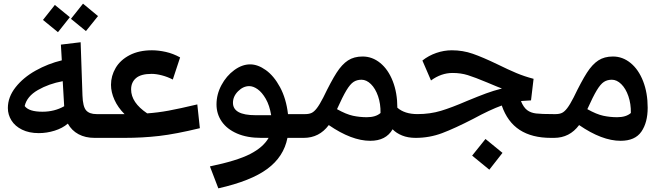

<svg xmlns="http://www.w3.org/2000/svg" viewBox="-20 -754 3614 1050"><path d="M538 -56 518 0H497Q447 0 409.5 -20Q372 -40 351 -78Q322 -53 279 -39.5Q236 -26 192 -26Q139 -26 100.5 -45Q62 -64 42.5 -95.5Q23 -127 23 -163Q23 -223 65 -276.5Q107 -330 175 -368Q243 -406 318 -424L313 -510L421 -523L431 -232Q433 -171 451 -150.5Q469 -130 508 -130H528ZM212 -143Q278 -143 331 -173L323 -310Q247 -296 187 -261.5Q127 -227 115 -174Q138 -143 212 -143ZM368 -651 434 -734 516 -666 450 -584ZM215 -645 280 -727 362 -660 297 -578Z M1073 -53Q941 -21 850.5 -10.5Q760 0 660 0H518L498 -56L528 -130H636H661Q625 -166 606 -208Q587 -250 587 -290Q587 -339 612.5 -382.5Q638 -426 689 -452.5Q740 -479 811 -479Q847 -479 887 -470Q927 -461 965 -440L925 -319Q896 -334 865 -342Q834 -350 809 -350Q751 -350 724 -327Q697 -304 697 -265Q697 -193 785 -134Q843 -138 902.5 -149Q962 -160 1059 -183Z M1624 0H1552Q1532 103 1442 169.5Q1352 236 1174 276L1128 156Q1277 125 1348.5 88Q1420 51 1449 0H1408Q1331 0 1276 -24Q1221 -48 1192.5 -89.5Q1164 -131 1164 -183Q1164 -238 1191 -288.5Q1218 -339 1261 -370.5Q1304 -402 1348 -402Q1390 -402 1434 -370.5Q1478 -339 1511.5 -277Q1545 -215 1555 -130H1634L1644 -57ZM1463 -124Q1454 -178 1433.5 -213.5Q1413 -249 1389 -266Q1365 -283 1343 -283Q1310 -283 1282 -255Q1254 -227 1254 -192Q1254 -124 1377 -124Z M2273 -59 2253 0Q2211 0 2179 -13Q2147 -26 2127 -47Q2091 16 2005 16Q1903 16 1778 -70Q1726 0 1641 0H1624L1604 -56L1634 -130H1650Q1670 -130 1684 -136.5Q1698 -143 1713 -162.5Q1728 -182 1748 -221Q1791 -310 1820.5 -356Q1850 -402 1883 -423.5Q1916 -445 1963 -445Q2016 -445 2059.5 -409.5Q2103 -374 2128 -310Q2153 -246 2153 -165Q2193 -130 2263 -130ZM1957 -318Q1932 -318 1913.5 -306Q1895 -294 1874.5 -260Q1854 -226 1823 -157Q1873 -129 1910 -121Q1947 -113 1986 -113Q2035 -113 2061 -136Q2062 -186 2047.5 -228Q2033 -270 2008.5 -294Q1984 -318 1957 -318Z M3013 -56 2993 0Q2889 0 2822 -43.5Q2755 -87 2724 -177Q2660 -154 2568 -104Q2467 -52 2398 -26Q2329 0 2253 0L2233 -57L2263 -130Q2332 -130 2391.5 -148Q2451 -166 2534 -202Q2597 -228 2637.5 -243Q2678 -258 2725 -270Q2710 -275 2644 -303Q2577 -331 2538.5 -343Q2500 -355 2455 -355Q2393 -355 2337 -314L2290 -423Q2324 -450 2366 -464.5Q2408 -479 2451 -479Q2511 -479 2565.5 -460Q2620 -441 2699 -403Q2760 -373 2804 -354.5Q2848 -336 2898 -323L2884 -205L2836 -202Q2831 -202 2829 -201Q2843 -167 2862.5 -152Q2882 -137 2911.5 -133.5Q2941 -130 3004 -130ZM2562 97 2635 6 2728 82 2656 174Z M3522 -165Q3522 -84 3487.5 -34Q3453 16 3374 16Q3272 16 3147 -70Q3095 0 3010 0H2993L2973 -56L3003 -130H3019Q3039 -130 3053 -136.5Q3067 -143 3082 -162.5Q3097 -182 3117 -221Q3160 -310 3189.5 -356Q3219 -402 3252 -423.5Q3285 -445 3332 -445Q3385 -445 3428.5 -409.5Q3472 -374 3497 -310Q3522 -246 3522 -165ZM3326 -318Q3301 -318 3282.5 -306Q3264 -294 3243.5 -260Q3223 -226 3192 -157Q3242 -129 3279 -121Q3316 -113 3355 -113Q3404 -113 3430 -136Q3431 -186 3416.5 -228Q3402 -270 3377.5 -294Q3353 -318 3326 -318Z"/></svg>

Font: FiraGO Medium
Style: Italic
Weight: 500
Italic angle: -8°
Designer: bBox Type GmbH
Foundry: bBox Type GmbH
Version: Version 1.001